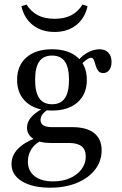

<svg xmlns="http://www.w3.org/2000/svg" viewBox="-20 -647 546 859"><path d="M204.8 192.7Q125 192.7 78.2 164.1Q31.5 135.5 31.5 87.1Q31.5 49.2 59.3 19.8Q87.1 -9.7 141.9 -30.6L162.9 -16.1Q136.3 -4.8 120.6 20.2Q104.8 45.2 104.8 75.8Q104.8 117.7 134.7 141.1Q164.5 164.5 217.7 164.5Q260.5 164.5 293.1 150Q325.8 135.5 344.8 110.1Q363.7 84.7 363.7 53.2Q363.7 22.6 345.2 7.7Q326.6 -7.3 288.7 -7.3H206.5Q158.1 -7.3 129.4 -25.8Q100.8 -44.4 100.8 -75.8Q100.8 -100 118.1 -121Q135.5 -141.9 169.4 -160.5L195.2 -157.3Q177.4 -146 169.4 -134.7Q161.3 -123.4 161.3 -109.7Q161.3 -94.4 174.2 -86.3Q187.1 -78.2 211.3 -78.2H303.2Q367.7 -78.2 401.2 -51.6Q434.7 -25 434.7 25Q434.7 74.2 405.2 112.1Q375.8 150 323.8 171.4Q271.8 192.7 204.8 192.7ZM212.9 -152.4Q140.3 -152.4 98.4 -189.1Q56.5 -225.8 56.5 -289.5Q56.5 -354 98.4 -390.3Q140.3 -426.6 212.9 -426.6Q285.5 -426.6 327 -390.3Q368.5 -354 368.5 -289.5Q368.5 -225.8 327 -189.1Q285.5 -152.4 212.9 -152.4ZM212.9 -180.6Q251.6 -180.6 270.2 -207.7Q288.7 -234.7 288.7 -289.5Q288.7 -345.2 270.2 -371.8Q251.6 -398.4 212.9 -398.4Q174.2 -398.4 155.6 -371.8Q137.1 -345.2 137.1 -289.5Q137.1 -234.7 155.6 -207.7Q174.2 -180.6 212.9 -180.6ZM441.9 -320.2Q426.6 -320.2 419 -330.6Q411.3 -341.1 407.7 -354.8Q404 -368.5 400 -378.6Q396 -388.7 387.1 -388.7Q382.3 -388.7 373 -383.5Q363.7 -378.2 353.2 -368.5Q342.7 -358.9 335.5 -346L322.6 -365.3Q338.7 -391.9 367.7 -409.3Q396.8 -426.6 425 -426.6Q450 -426.6 464.5 -411.7Q479 -396.8 479 -370.2Q479 -347.6 469 -333.9Q458.9 -320.2 441.9 -320.2ZM224.2 -504Q166.1 -504 127 -534.7Q87.9 -565.3 75.8 -619.4L98.4 -626.6Q119.4 -594.4 150 -578.6Q180.6 -562.9 224.2 -562.9Q267.7 -562.9 298.4 -578.6Q329 -594.4 349.2 -626.6L371.8 -619.4Q359.7 -565.3 321 -534.7Q282.3 -504 224.2 -504Z"/></svg>

Font: Playfair 5pt SemiExpanded Light
Style: Regular
Weight: 400
Version: Version 2.203